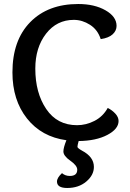

<svg xmlns="http://www.w3.org/2000/svg" viewBox="-20 -693 649 957"><path d="M517 -155Q539 -144 555 -126.5Q571 -109 571 -90Q571 -50 515 -20.5Q459 9 372 10Q366 32 366 39Q366 45 389 58Q448 89 448 139Q448 180 410 212Q372 244 315 244Q264 244 264 212Q264 193 289 170Q305 184 328 184Q365 184 365 153Q365 132 330.5 108Q296 84 296 62Q296 43 311 6Q187 -11 114.5 -102.5Q42 -194 42 -332Q42 -492 130.5 -582.5Q219 -673 370 -673Q451 -673 506 -641.5Q561 -610 561 -564Q561 -540 541.5 -522Q522 -504 482 -498Q467 -545 428.5 -569.5Q390 -594 348 -594Q263 -594 209.5 -525Q156 -456 156 -351Q156 -230 210.5 -149.5Q265 -69 364 -69Q409 -69 451 -90.5Q493 -112 517 -155Z"/></svg>

Font: Overlock
Style: Bold
Weight: 700
Designer: Dario Muhafara
Foundry: Dario Manuel Muhafara
Version: Version 1.001